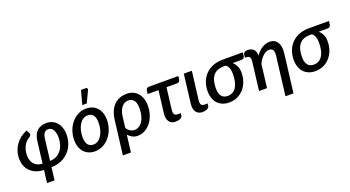

<svg xmlns="http://www.w3.org/2000/svg" viewBox="-59 -1456 4247 2329"><g transform="rotate(-20 2065.0 -291.5)"><path d="M130 -227Q130 -193.5 139.2 -165Q148.5 -136.5 166.8 -115.8Q185 -95 211.8 -83Q238.5 -71 273.5 -70.5L308 -351Q313 -393.5 327.5 -425Q342 -456.5 364.5 -477.2Q387 -498 417.2 -508Q447.5 -518 484.5 -518Q527 -518 561.2 -501.8Q595.5 -485.5 619.2 -456.8Q643 -428 655.8 -389.2Q668.5 -350.5 668.5 -305.5Q668.5 -259.5 658 -218.2Q647.5 -177 628.2 -142.5Q609 -108 581.5 -80.5Q554 -53 519.8 -33.5Q485.5 -14 445.5 -3.5Q405.5 7 361 7.5L341 169.5H244L264 7.5Q209 6.5 165 -11Q121 -28.5 90.2 -59Q59.5 -89.5 43 -131.5Q26.5 -173.5 26.5 -223Q26.5 -275 41.2 -320Q56 -365 82.5 -402.2Q109 -439.5 146.2 -467.8Q183.5 -496 228 -514.5L251.5 -472.5Q254.5 -466.5 254.5 -460Q254.5 -453.5 252 -447.8Q249.5 -442 245.2 -437.2Q241 -432.5 236 -429.5Q186 -401.5 158 -348.5Q130 -295.5 130 -227ZM370.5 -70.5Q417 -71 453 -89.2Q489 -107.5 514 -139Q539 -170.5 552 -212.5Q565 -254.5 565 -303.5Q565 -334 559.2 -359.2Q553.5 -384.5 542.5 -402.5Q531.5 -420.5 515.5 -430.2Q499.5 -440 478.5 -440Q450 -440 430.2 -418.8Q410.5 -397.5 405 -351Z M731.5 0ZM934.5 -76.5Q968 -76.5 995.5 -95.2Q1023 -114 1042.2 -145.5Q1061.5 -177 1072 -218.2Q1082.5 -259.5 1082.5 -304.5Q1082.5 -370.5 1058.2 -402.2Q1034 -434 986.5 -434Q952.5 -434 925.2 -415.5Q898 -397 879 -366Q860 -335 849.5 -293.5Q839 -252 839 -206.5Q839 -76.5 934.5 -76.5ZM925 7.5Q883 7.5 847.5 -6.8Q812 -21 786.2 -48.2Q760.5 -75.5 746 -115.2Q731.5 -155 731.5 -205.5Q731.5 -271 752.2 -328Q773 -385 809 -427.2Q845 -469.5 893.2 -493.8Q941.5 -518 996.5 -518Q1038.5 -518 1074 -503.8Q1109.5 -489.5 1135 -462.2Q1160.5 -435 1175 -395.2Q1189.5 -355.5 1189.5 -305Q1189.5 -262 1180 -222Q1170.5 -182 1153.5 -147.2Q1136.5 -112.5 1112.2 -84Q1088 -55.5 1058.8 -35.2Q1029.5 -15 995.5 -3.8Q961.5 7.5 925 7.5ZM969 -573 1018 -751.5H1079Q1093.5 -751.5 1097.5 -741.8Q1101.5 -732 1094.5 -715.5L1027 -573Z M1277.5 -270.5Q1285 -331 1305 -377.2Q1325 -423.5 1356.2 -454.8Q1387.5 -486 1429.5 -502Q1471.5 -518 1522.5 -518Q1564 -518 1599.2 -503Q1634.5 -488 1660.2 -459.5Q1686 -431 1700.5 -390.2Q1715 -349.5 1715 -298Q1715 -235 1696.8 -179.2Q1678.5 -123.5 1646.2 -82Q1614 -40.5 1570 -16.5Q1526 7.5 1475 7.5Q1439 7.5 1408 -8.5Q1377 -24.5 1354 -51.5L1327 169.5H1223ZM1364.5 -135Q1373.5 -119 1385 -107.2Q1396.5 -95.5 1409.2 -87.8Q1422 -80 1435.8 -76.2Q1449.5 -72.5 1462.5 -72.5Q1493.5 -72.5 1520.2 -88Q1547 -103.5 1566.5 -132.8Q1586 -162 1597.2 -204.8Q1608.5 -247.5 1608.5 -302Q1608.5 -371.5 1582.2 -403.5Q1556 -435.5 1512.5 -435.5Q1489.5 -435.5 1468 -426Q1446.5 -416.5 1429 -396.8Q1411.5 -377 1399 -346.5Q1386.5 -316 1381.5 -274.5Z M1766 -472.5Q1767.5 -485.5 1777.2 -495.8Q1787 -506 1804.5 -506H2185L2180 -464.5Q2177.5 -447 2167.2 -437.2Q2157 -427.5 2139.5 -427.5H2003.5L1969 -146Q1965 -110 1976 -91.5Q1987 -73 2017 -73H2058.5L2054.5 -41Q2053 -30 2045 -21.8Q2037 -13.5 2024.8 -7.8Q2012.5 -2 1997.5 1Q1982.5 4 1967 4Q1937.5 4 1916.5 -6.8Q1895.5 -17.5 1882.8 -36.5Q1870 -55.5 1865.5 -82Q1861 -108.5 1865 -140L1900 -427.5H1760Z M2257 -510H2360.5L2315.5 -144Q2311.5 -108.5 2322.5 -90Q2333.5 -71.5 2364 -71.5H2405L2401 -39.5Q2399.5 -28.5 2391.5 -20Q2383.5 -11.5 2371.5 -5.8Q2359.5 0 2344.2 3Q2329 6 2313.5 6Q2284 6 2263 -4.8Q2242 -15.5 2229.2 -34.5Q2216.5 -53.5 2212 -80.2Q2207.5 -107 2211.5 -138.5Z M2857.5 -428Q2886 -403 2902.8 -367Q2919.5 -331 2919.5 -284.5Q2919.5 -222 2900.2 -168.5Q2881 -115 2846.2 -76Q2811.5 -37 2763.2 -14.8Q2715 7.5 2657 7.5Q2610.5 7.5 2573 -7.8Q2535.5 -23 2509.2 -51Q2483 -79 2469 -119.2Q2455 -159.5 2455 -209.5Q2455 -276.5 2476.8 -331.5Q2498.5 -386.5 2538 -426Q2577.5 -465.5 2633.2 -487Q2689 -508.5 2757 -508.5H3018.5L3012.5 -463Q3010.5 -448.5 3000.5 -438.2Q2990.5 -428 2968.5 -428ZM2815.5 -306Q2815.5 -326.5 2812.5 -345.8Q2809.5 -365 2803.2 -381.2Q2797 -397.5 2787.5 -409.8Q2778 -422 2765 -428H2744.5Q2696 -428 2661.2 -413.2Q2626.5 -398.5 2604.2 -370Q2582 -341.5 2571.5 -300.5Q2561 -259.5 2561 -207Q2561 -142.5 2587.5 -108Q2614 -73.5 2666.5 -73.5Q2703.5 -73.5 2731.2 -89.2Q2759 -105 2777.8 -134.8Q2796.5 -164.5 2806 -207.8Q2815.5 -251 2815.5 -306Z M3425.5 169.5H3322L3382.5 -324.5H3383Q3390 -379 3376 -403.8Q3362 -428.5 3326 -428.5Q3307 -428.5 3287.2 -419.5Q3267.5 -410.5 3248.5 -393.5Q3229.5 -376.5 3212.5 -352.8Q3195.5 -329 3182 -299L3145.5 0H3042.5L3087.5 -366.5Q3092 -403 3080.2 -420.2Q3068.5 -437.5 3041.5 -437.5H3019.5L3024.5 -478.5Q3026.5 -493 3039.5 -503.8Q3052.5 -514.5 3082 -514.5Q3104.5 -514.5 3123.2 -508.2Q3142 -502 3155.5 -488.8Q3169 -475.5 3176.5 -455Q3184 -434.5 3183.5 -406Q3222.5 -462 3269.2 -490Q3316 -518 3365.5 -518Q3397.5 -518 3422.8 -505.2Q3448 -492.5 3464 -467.8Q3480 -443 3486 -407Q3492 -371 3486 -324.5Z M3969 -428Q3997.5 -403 4014.2 -367Q4031 -331 4031 -284.5Q4031 -222 4011.8 -168.5Q3992.5 -115 3957.8 -76Q3923 -37 3874.8 -14.8Q3826.5 7.5 3768.5 7.5Q3722 7.5 3684.5 -7.8Q3647 -23 3620.8 -51Q3594.5 -79 3580.5 -119.2Q3566.5 -159.5 3566.5 -209.5Q3566.5 -276.5 3588.2 -331.5Q3610 -386.5 3649.5 -426Q3689 -465.5 3744.8 -487Q3800.5 -508.5 3868.5 -508.5H4130L4124 -463Q4122 -448.5 4112 -438.2Q4102 -428 4080 -428ZM3927 -306Q3927 -326.5 3924 -345.8Q3921 -365 3914.8 -381.2Q3908.5 -397.5 3899 -409.8Q3889.5 -422 3876.5 -428H3856Q3807.5 -428 3772.8 -413.2Q3738 -398.5 3715.8 -370Q3693.5 -341.5 3683 -300.5Q3672.5 -259.5 3672.5 -207Q3672.5 -142.5 3699 -108Q3725.5 -73.5 3778 -73.5Q3815 -73.5 3842.8 -89.2Q3870.5 -105 3889.2 -134.8Q3908 -164.5 3917.5 -207.8Q3927 -251 3927 -306Z"/></g></svg>

Font: Lato Semibold
Style: Italic
Weight: 600
Italic angle: -7°
Designer: Lukasz Dziedzic
Foundry: tyPoland Lukasz Dziedzic
Version: Version 2.006; 2014-01-15